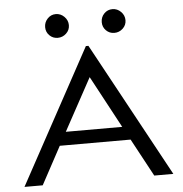

<svg xmlns="http://www.w3.org/2000/svg" viewBox="-55 -849 860 902"><g transform="rotate(-5 375.0 -398.0)"><path d="M636 0 540 -178H206L110 0H24L369 -634H381L726 0ZM374 -487 240 -241H506ZM241 -684Q218 -684 202 -700Q186 -716 186 -739Q186 -762 202 -779Q218 -796 241 -796Q264 -796 281 -779Q298 -762 298 -739Q298 -716 281 -700Q264 -684 241 -684ZM508 -684Q485 -684 469 -700Q453 -716 453 -739Q453 -763 469 -779.5Q485 -796 508 -796Q531 -796 548 -779Q565 -762 565 -739Q565 -716 548 -700Q531 -684 508 -684Z"/></g></svg>

Font: Inconsolata ExtraExpanded Thin
Style: Regular
Weight: 100
Width: 8
Monospace: yes
Designer: Raph Levien, Cyreal, Brenton Simpson
Foundry: Raph Levien, Cyreal, Google
Version: Version 3.100; ttfautohint (v1.8.4.7-5d5b)